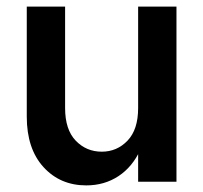

<svg xmlns="http://www.w3.org/2000/svg" viewBox="-20 -550 615 581"><path d="M241 11Q162 11 111.5 -44.5Q61 -100 61 -197V-530H177V-223Q177 -158 209 -124.5Q241 -91 288 -91Q334 -91 366 -124.5Q398 -158 398 -223H429Q429 -150 405 -97.5Q381 -45 338.5 -17Q296 11 241 11ZM398 0V-530H514V0Z"/></svg>

Font: Radio Canada Big Medium
Style: Regular
Weight: 500
Designer: Étienne Aubert Bonn
Foundry: Coppers and Brasses
Version: Version 1.001